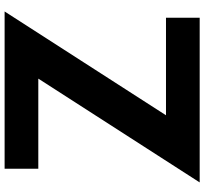

<svg xmlns="http://www.w3.org/2000/svg" viewBox="-46 -818 865 812"><g transform="rotate(-90 386.0 -412.5)"><path d="M20 0 459 -682.5H78V-825H743L304 -142.5H716.5V0Z"/></g></svg>

Font: Spartan Thin
Style: Bold
Weight: 700
Version: Version 1.004